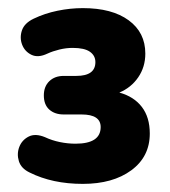

<svg xmlns="http://www.w3.org/2000/svg" viewBox="-20 -729 420 473"><path d="M184 -276Q109 -276 53 -304Q32 -314 26.5 -332Q21 -350 27.5 -367Q34 -384 50.5 -392.5Q67 -401 91 -391Q108 -383 127.5 -379Q147 -375 166 -375Q228 -375 228 -416Q228 -447 181 -447H137Q115 -447 101.5 -459Q88 -471 88 -494Q88 -516 101.5 -529Q115 -542 137 -542H168Q215 -542 215 -576Q215 -592 201.5 -601.5Q188 -611 159 -611Q143 -611 126.5 -607Q110 -603 97 -597Q74 -586 57.5 -594Q41 -602 34.5 -619Q28 -636 34 -654Q40 -672 63 -683Q90 -696 121.5 -702.5Q153 -709 184 -709Q256 -709 297 -679Q338 -649 338 -597Q338 -564 320.5 -538.5Q303 -513 274 -501Q310 -491 329.5 -465.5Q349 -440 349 -400Q349 -343 303.5 -309.5Q258 -276 184 -276Z"/></svg>

Font: Chiron GoRound TC EB
Style: Regular
Weight: 700
Designer: Ryoko NISHIZUKA 西塚涼子 (kana, bopomofo & ideographs); Paul D. Hunt (Latin, Greek & Cyrillic); Sandoll Communications 산돌커뮤니
Foundry: Adobe
Version: Version 1.000;hotconv 1.1.1;makeotfexe 2.6.0